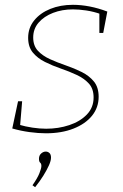

<svg xmlns="http://www.w3.org/2000/svg" viewBox="-20 -548 512 798"><path d="M171 6Q139 6 102.5 1Q66 -4 31 -14L55 -127H72L63 -19L58 -30Q85 -22 115 -17.5Q145 -13 172 -13Q223 -13 268 -28Q313 -43 341 -72Q369 -101 369 -143Q369 -179 349.5 -200.5Q330 -222 299 -236.5Q268 -251 233 -263Q198 -275 167 -290.5Q136 -306 116.5 -329.5Q97 -353 97 -391Q97 -432 122 -463Q147 -494 189 -511Q231 -528 283 -528Q317 -528 353 -521Q389 -514 426 -500L409 -411H393V-500L400 -489Q369 -500 338.5 -504.5Q308 -509 283 -509Q238 -509 200.5 -494.5Q163 -480 140.5 -454Q118 -428 118 -392Q118 -358 137.5 -337Q157 -316 188 -302Q219 -288 254 -276Q289 -264 320 -248.5Q351 -233 370.5 -209Q390 -185 390 -146Q390 -101 362.5 -67Q335 -33 285.5 -13.5Q236 6 171 6ZM126 230 115 222Q136 192 144 171.5Q152 151 152 142Q152 132 147 128Q142 124 142 112Q142 98 151 90Q160 82 170 82Q179 82 185.5 88Q192 94 192 107Q192 120 183.5 139Q175 158 160.5 181.5Q146 205 126 230Z"/></svg>

Font: Bitter Thin
Style: Italic
Weight: 100
Italic angle: -9°
Designer: Sol Matas, and Bitter project Authors
Foundry: Sol Matas
Version: Version 2.002